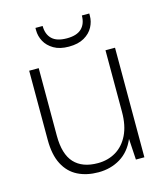

<svg xmlns="http://www.w3.org/2000/svg" viewBox="-107 -780 754 875"><g transform="rotate(-15 270.0 -343.0)"><path d="M250 12Q195 12 153 -9Q111 -30 87.5 -75Q64 -120 64 -191V-517H109V-198Q109 -111 147 -70Q185 -29 258 -29Q306 -29 343.5 -51.5Q381 -74 402.5 -118Q424 -162 424 -226V-517H469V0H429L423 -99Q399 -43 353.5 -15.5Q308 12 250 12ZM268 -576Q225 -576 197 -592.5Q169 -609 155.5 -634Q142 -659 142 -687V-698H176Q176 -659 198.5 -637Q221 -615 269 -615Q316 -615 338.5 -637Q361 -659 361 -698H396V-687Q396 -660 382.5 -634.5Q369 -609 340.5 -592.5Q312 -576 268 -576Z"/></g></svg>

Font: DM Sans 11pt ExtraLight
Style: Regular
Weight: 250
Version: Version 4.004;gftools[0.9.30]